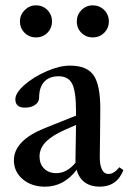

<svg xmlns="http://www.w3.org/2000/svg" viewBox="-20 -683 486 714"><path d="M113.8 -543.9Q88.9 -543.9 71.5 -561Q54.2 -578.1 54.2 -603.5Q54.2 -627.9 71.8 -645.5Q89.4 -663.1 113.8 -663.1Q139.2 -663.1 156.2 -645.8Q173.3 -628.4 173.3 -603.5Q173.3 -578.1 156.2 -561Q139.2 -543.9 113.8 -543.9ZM324.7 -543.9Q299.8 -543.9 282.7 -561Q265.6 -578.1 265.6 -603.5Q265.6 -627.9 283 -645.5Q300.3 -663.1 324.7 -663.1Q350.1 -663.1 367.4 -645.8Q384.8 -628.4 384.8 -603.5Q384.8 -578.1 367.4 -561Q350.1 -543.9 324.7 -543.9ZM147.5 11.2Q97.2 11.2 64.5 -16.6Q31.7 -44.4 31.7 -86.9Q31.7 -160.6 147.5 -207L262.7 -252.9V-269Q262.7 -342.8 248.5 -371.1Q234.4 -399.4 197.8 -399.4Q163.1 -399.4 144.3 -378.7Q125.5 -357.9 125.5 -320.3Q125.5 -303.7 110.8 -293.2Q96.2 -282.7 72.3 -282.7Q37.1 -282.7 37.1 -314Q37.1 -337.4 71 -367.2Q105 -397 153.3 -418Q201.7 -439 240.2 -439Q302.7 -439 327.9 -403.3Q353 -367.7 353 -277.8Q353 -244.1 352.1 -182.6Q351.1 -121.1 351.1 -101.6Q350.6 -70.3 358.9 -53.2Q367.2 -36.1 383.3 -36.1Q403.8 -36.1 423.8 -61L439 -50.3Q414.6 11.2 350.6 11.2Q317.9 11.2 295.7 -4.6Q273.4 -20.5 265.1 -51.8Q217.8 11.2 147.5 11.2ZM127 -101.1Q127 -73.2 144 -56.2Q161.1 -39.1 189 -39.1Q228.5 -39.1 260.7 -77.6V-90.8Q260.7 -111.8 261.7 -154.3Q262.7 -196.8 262.7 -218.3L224.6 -201.7Q174.3 -179.7 150.6 -155.5Q127 -131.3 127 -101.1Z"/></svg>

Font: Elstob 14pt Medium
Style: Regular
Weight: 500
Designer: Peter S. Baker
Version: Version 1.015